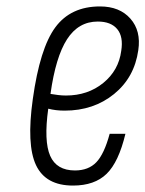

<svg xmlns="http://www.w3.org/2000/svg" viewBox="-20 -567 452 597"><path d="M82 -259Q62 -117 92 -53.5Q122 10 207 10Q274 10 311.5 -26.5Q349 -63 370 -151H321Q304 -88 279.5 -62.5Q255 -37 213 -37Q156 -37 136 -82.5Q116 -128 130 -229Q142 -226 154.5 -224.5Q167 -223 181 -223Q271 -223 334.5 -274.5Q398 -326 410 -411Q419 -471 385.5 -509Q352 -547 291 -547Q200 -547 152 -482Q104 -417 82 -259ZM284 -500Q325 -500 344.5 -476.5Q364 -453 357 -409Q349 -348 301 -309Q253 -270 185 -270Q173 -270 161 -271.5Q149 -273 137 -275Q153 -390 188.5 -445Q224 -500 284 -500Z"/></svg>

Font: Secuela Light
Style: Italic
Weight: 300
Italic angle: -8°
Designer: Fernando Haro
Foundry: deFharo
Version: Version 1.708